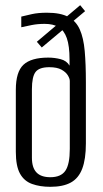

<svg xmlns="http://www.w3.org/2000/svg" viewBox="-20 -712 397 740"><path d="M174 8Q134 8 103.5 -3Q73 -14 57 -43Q41 -72 41 -127V-366Q41 -435 70.5 -462.5Q100 -490 166 -490Q190 -490 213.5 -484Q237 -478 248 -459V-483Q248 -535 237.5 -565Q227 -595 206 -607.5Q185 -620 152 -620Q125 -620 102.5 -615.5Q80 -611 62 -607V-648Q78 -652 102.5 -657.5Q127 -663 161 -663Q213 -663 243 -647Q273 -631 287.5 -598.5Q302 -566 306.5 -515.5Q311 -465 311 -395V-159Q311 -99 297 -62Q283 -25 253 -8.5Q223 8 174 8ZM174 -29Q215 -29 232 -54Q249 -79 249 -138V-400Q249 -409 241.5 -421.5Q234 -434 217 -443.5Q200 -453 170 -453Q131 -453 117 -434.5Q103 -416 103 -368V-104Q103 -66 120.5 -47.5Q138 -29 174 -29ZM141 -529 122 -551 289 -692 308 -669Z"/></svg>

Font: Alumni Sans Thin
Style: Regular
Weight: 400
Version: Version 1.018